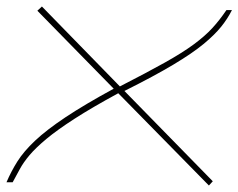

<svg xmlns="http://www.w3.org/2000/svg" viewBox="-30 -561 734 591"><path d="M667 -530H684Q671 -504 651 -479Q631 -454 596.5 -425.5Q562 -397 503.5 -362Q445 -327 353 -281L625 -3L613 10L334 -274Q253 -230 199.5 -195.5Q146 -161 113 -133.5Q80 -106 61 -83.5Q42 -61 31 -40.5Q20 -20 9 0H-10Q4 -33 23.5 -64Q43 -95 78 -128Q113 -161 171.5 -200Q230 -239 320 -288L85 -528L99 -541L339 -295Q423 -338 477.5 -368.5Q532 -399 566.5 -424.5Q601 -450 623.5 -474.5Q646 -499 667 -530Z"/></svg>

Font: Georama Extra Expanded Thin
Style: Italic
Weight: 100
Width: 8
Italic angle: -9°
Designer: Jean-Baptiste Levee
Foundry: Production Type
Version: Version 1.000